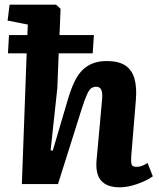

<svg xmlns="http://www.w3.org/2000/svg" viewBox="-20 -787 679 821"><path d="M376.5 -559H231L225 -409L196.5 -144.5L205.5 -142.5L271.5 -366Q283.5 -406 297.8 -436.2Q312 -466.5 331.5 -486.3Q351 -506 376.8 -516Q402.5 -526 437.5 -526Q486.5 -526 515.3 -507.3Q544 -488.5 554.8 -451.5Q565.5 -414.5 561 -359.5L541 -116.5Q539.5 -94.5 542.8 -84Q546 -73.5 563.5 -73.5Q576.5 -73.5 588 -78Q599.5 -82.5 611 -90L633.5 -33Q619.5 -23 601.8 -14.5Q584 -6 564.8 0.5Q545.5 7 527 10.5Q508.5 14 493 14Q452 14 428.8 -0.8Q405.5 -15.5 397.8 -40.8Q390 -66 392.5 -97.5L416 -355Q419.5 -388.5 413.5 -402.2Q407.5 -416 391 -416Q379 -416 370 -409.5Q361 -403 351.8 -382.7Q342.5 -362.5 329 -320L228 0H73.5L94 -559H14L18.5 -637H97L99 -682L12.5 -699L21 -767H220L239 -749.5L234.5 -637H381.5Z"/></svg>

Font: Literata
Style: Italic
Weight: 400
Italic angle: -2°
Designer: Latin by Veronika Burian and Jose Scaglione. Greek by Irene Vlachou. Cyrillic by Vera Evstafieva
Foundry: TypeTogether
Version: Version 3.103;gftools[0.9.29]